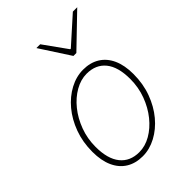

<svg xmlns="http://www.w3.org/2000/svg" viewBox="-215 -821 931 931"><g transform="rotate(-45 250.0 -356.0)"><path d="M204 12Q155 12 119.5 -10Q84 -32 65 -74Q46 -116 46 -176Q46 -243 67 -300Q88 -357 123.5 -399.5Q159 -442 204 -466Q249 -490 296 -490Q345 -490 380.5 -468Q416 -446 435 -404Q454 -362 454 -302Q454 -235 433 -178Q412 -121 376.5 -78.5Q341 -36 296 -12Q251 12 204 12ZM206 -14Q247 -14 286 -36.5Q325 -59 356.5 -98Q388 -137 407 -188Q426 -239 426 -296Q426 -379 391.5 -421.5Q357 -464 294 -464Q254 -464 214.5 -441.5Q175 -419 143.5 -380Q112 -341 93 -290Q74 -239 74 -182Q74 -100 108.5 -57Q143 -14 206 -14ZM310 -570 210 -724H236L322 -604H326L460 -724H490L330 -570Z"/></g></svg>

Font: Source Sans 3 ExtraLight
Style: Italic
Weight: 250
Italic angle: -11°
Designer: Paul D. Hunt
Foundry: Adobe
Version: Version 3.046;hotconv 1.0.118;makeotfexe 2.5.65603